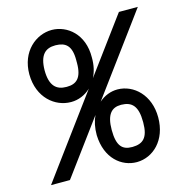

<svg xmlns="http://www.w3.org/2000/svg" viewBox="-110 -844 956 972"><g transform="rotate(-15 368.0 -358.0)"><path d="M328 -163C332 -40 410.7 21 489.1 21C489.7 21 490.4 21 491 21C574.3 20 652 -49.9 652 -170.2C652 -287.9 573.5 -359 490 -360C489.4 -360 488.9 -360 488.3 -360C453.6 -360 419.2 -346.8 391.2 -322L650 -673L697 -737H598L586 -721L383.8 -446.9C398.3 -475.1 406.7 -509.7 406 -550C408 -673 325 -736 247 -737C246.4 -737 245.8 -737 245.2 -737C162.8 -737 78 -669.1 78 -549C79 -425 164 -359 246 -359C246.6 -359 247.1 -359 247.7 -359C284.7 -359 321.5 -373.8 350.4 -401.5L86 -43L39 21H138L150 5L348.2 -263.8C335.2 -235.9 327.7 -202.4 328 -164ZM485.6 -59C436.3 -59 408 -83.3 408 -169C408 -251.5 437.8 -280 485.5 -280C486.4 -280 487.2 -280 488 -280C542 -279 572 -252 572 -168C572 -166.7 572 -165.3 572 -164C572 -84.2 542.1 -60 489 -59C487.9 -59 486.7 -59 485.6 -59ZM245 -657C295.4 -656 326.1 -634.4 326.1 -558.3C326.1 -555.9 326.1 -553.5 326 -551V-550C326.1 -547.4 326.1 -544.9 326.1 -542.4C326.1 -463.4 295.4 -439 246 -439C245.1 -439 244.1 -439 243.2 -439C191.8 -439 158 -466.5 158 -549C159 -629.5 190.8 -657 242.2 -657C243.1 -657 244.1 -657 245 -657Z"/></g></svg>

Font: Nordica Advanced
Style: Regular
Weight: 300
Version: Version 1.07